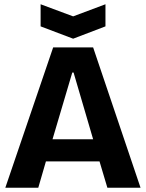

<svg xmlns="http://www.w3.org/2000/svg" viewBox="-20 -883 686 903"><path d="M5 0 230 -660H418L641 0H485L448 -124H196L160 0ZM320 -542 227 -228H418L326 -542ZM171 -863 324 -806 476 -863V-759L324 -701L171 -759Z"/></svg>

Font: Bricolage Grotesque 96pt Bricolage Grotesque 48pt Regular
Style: Bold
Weight: 700
Designer: Mathieu Triay
Foundry: Atelier Triay
Version: Version 1.001; ttfautohint (v1.8.4.7-5d5b);gftools[0.9.33.de